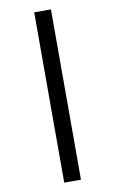

<svg xmlns="http://www.w3.org/2000/svg" viewBox="-106 -819 666 1107"><g transform="rotate(-10 226.5 -265.5)"><path d="M177 -764V233H275V-764Z"/></g></svg>

Font: Noto Sans Armenian Condensed SemiBold
Style: Regular
Weight: 600
Width: 3
Designer: Monotype Design Team
Foundry: Monotype Imaging Inc.
Version: Version 2.008